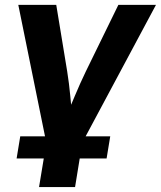

<svg xmlns="http://www.w3.org/2000/svg" viewBox="-20 -549 648 773"><path d="M168.5 35.6 53.7 -529.3H206.5L250.5 -261.7Q258.3 -212.9 262.9 -163.3Q267.6 -113.8 272.5 -63H239.3Q260.7 -113.8 281.5 -163.3Q302.2 -212.9 325.7 -261.7L456.5 -529.3H607.9L305.7 35.6ZM137.2 204.1 171.4 -2.9H315.9L282.2 204.1ZM46.9 88.9 61.5 0H423.8L409.2 88.9Z"/></svg>

Font: Inter 24pt
Style: Bold Italic
Weight: 700
Italic angle: -9.3988°
Version: Version 4.001;git-66647c0bb